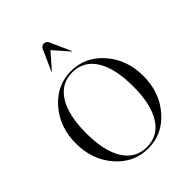

<svg xmlns="http://www.w3.org/2000/svg" viewBox="-266 -1106 1266 1266"><g transform="rotate(-45 367.0 -472.5)"><path d="M143 -601.5Q234 -706 367 -706Q500 -706 591 -601.5Q682 -497 682 -345Q682 -193 591 -88.5Q500 16 367 16Q234 16 143 -88.5Q52 -193 52 -345Q52 -497 143 -601.5ZM205 -603Q148 -512 148 -345Q148 -178 205 -87.5Q262 3 367 3Q472 3 529 -87.5Q586 -178 586 -345Q586 -512 529 -603Q472 -694 367 -694Q262 -694 205 -603ZM400 -940 465 -794 462 -793 369 -899 276 -793 273 -794 338 -940Q347 -961 369 -961Q390 -961 400 -940Z"/></g></svg>

Font: Libre Caslon Display
Style: Regular
Weight: 400
Designer: Pablo Impallari, Rodrigo Fuenzalida
Foundry: Pablo Impallari, Rodrigo Fuenzalida
Version: Version 1.002